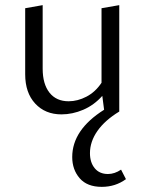

<svg xmlns="http://www.w3.org/2000/svg" viewBox="-20 -440 562 747"><path d="M470 257Q429 287 376 287Q319 287 290 253.5Q261 220 261 171Q261 65 385 -13L378 -67Q346 -31 304 -13Q262 5 219 5Q156 5 117 -37Q78 -79 78 -151V-408L146 -420V-173Q146 -113 172.5 -79.5Q199 -46 247 -46Q282 -46 316.5 -64Q351 -82 375 -118V-408L444 -420V-6Q388 28 359 69.5Q330 111 330 156Q330 192 348.5 214.5Q367 237 400 237Q426 237 451 220Z"/></svg>

Font: Ysabeau
Style: Regular
Weight: 400
Designer: Christian Thalmann (Catharsis Fonts)
Version: Version 0.003